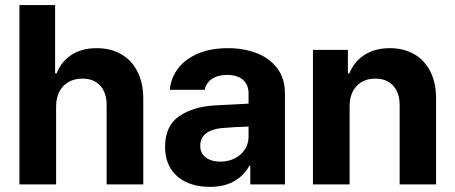

<svg xmlns="http://www.w3.org/2000/svg" viewBox="-20 -727 1795 757"><path d="M201.2 0H56.6V-707H197.3V-437.5H203.1Q221.7 -484.9 262.2 -511Q302.7 -537.1 361.3 -537.1Q416.5 -537.1 458 -513.2Q499.5 -489.3 522.2 -444.3Q544.9 -399.4 544.9 -337.9V0H400.4V-312.5Q400.4 -361.8 375.2 -389.4Q350.1 -417 304.7 -417Q274.4 -417 251 -404.1Q227.5 -391.1 214.4 -366.2Q201.2 -341.3 201.2 -306.6Z M828.1 -311.5Q881.8 -314.9 960 -318.4V-361.3Q959 -394.5 937 -413.1Q915 -431.6 875 -431.6Q838.9 -431.6 815.9 -416Q793 -400.4 787.1 -373H649.4Q653.8 -419.9 681.9 -457Q710 -494.1 760.3 -515.6Q810.5 -537.1 878.9 -537.1Q939.5 -537.1 990.5 -518.1Q1041.5 -499 1072.5 -458.7Q1103.5 -418.5 1103.5 -357.4V0H966.8V-73.2H962.9Q941.9 -34.7 903.1 -12.5Q864.3 9.8 807.6 9.8Q755.9 9.8 716.1 -8.1Q676.3 -25.9 653.6 -61.5Q630.9 -97.2 630.9 -148.4Q630.9 -230.5 686 -268.6Q741.2 -306.6 828.1 -311.5ZM848.6 -89.8Q880.9 -89.8 906.5 -103Q932.1 -116.2 946.3 -139.2Q960.4 -162.1 960 -189.5V-228Q937 -227.5 903.3 -225.6Q869.6 -223.6 851.6 -221.7Q813.5 -217.8 791.5 -200.2Q769.5 -182.6 769.5 -152.3Q769.5 -122.6 791.3 -106.2Q813 -89.8 848.6 -89.8Z M1358.4 0H1213.9V-530.3H1351.6V-437.5H1357.4Q1376 -484.4 1417.5 -510.7Q1459 -537.1 1516.6 -537.1Q1571.8 -537.1 1613.3 -513.2Q1654.8 -489.3 1677.2 -444.1Q1699.7 -398.9 1699.2 -337.9V0H1555.7V-312.5Q1555.7 -361.3 1530.3 -389.2Q1504.9 -417 1460 -417Q1413.6 -417 1386 -387.7Q1358.4 -358.4 1358.4 -306.6Z"/></svg>

Font: Pretendard Std
Style: Bold
Weight: 700
Designer: Base glyphs from Inter by Rasmus Andersson; Hangeul glyphs from Noto Sans CJK(Source Han Sans) by Jang Soo-young and Kan
Foundry: Kil Hyung-jin
Version: Version 1.309